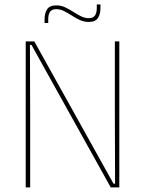

<svg xmlns="http://www.w3.org/2000/svg" viewBox="-20 -820 634 840"><path d="M130 -639 476.5 -16.5H483.5L482.5 -305.5V-639H502V0H464.5L118 -623H111L112 -313V0H92.5V-639ZM368 -724Q347.5 -724 329.2 -732.5Q311 -741 294 -752Q277 -763 260.2 -771.5Q243.5 -780 226 -780Q207 -780 199 -768.5Q191 -757 191 -735V-719.5H175V-735.5Q175 -762 186 -779.2Q197 -796.5 226.5 -796.5Q247 -796.5 265 -788Q283 -779.5 300 -768.5Q317 -757.5 334 -749Q351 -740.5 368.5 -740.5Q387.5 -740.5 395.5 -752.2Q403.5 -764 403.5 -785.5V-800.5H419.5V-784.5Q419.5 -758.5 408.5 -741.2Q397.5 -724 368 -724Z"/></svg>

Font: Anek Gurmukhi Thin
Style: Regular
Weight: 250
Designer: Sarang Kulkarni (Gurmukhi), Yesha Goshar (Latin)
Foundry: Ek Type
Version: Version 1.003